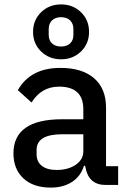

<svg xmlns="http://www.w3.org/2000/svg" viewBox="-20 -839 586 871"><path d="M130 -694Q130 -748 166.5 -783.5Q203 -819 257 -819Q311 -819 347.5 -783.5Q384 -748 384 -694Q384 -641 347.5 -605.5Q311 -570 257 -570Q203 -570 166.5 -605.5Q130 -641 130 -694ZM313 -681V-707Q313 -732 298 -746.5Q283 -761 257 -761Q231 -761 216 -746.5Q201 -732 201 -707V-681Q201 -656 216 -642Q231 -628 257 -628Q283 -628 298 -642Q313 -656 313 -681ZM210 12Q131 12 86 -30Q41 -72 41 -143Q41 -298 262 -298H358V-343Q358 -446 248 -446Q168 -446 123 -374L61 -430Q118 -531 254 -531Q353 -531 407 -484Q461 -437 461 -351V-85H516V0H459Q383 0 368 -78L366 -87H361Q346 -39 306.5 -13.5Q267 12 210 12ZM237 -68Q289 -68 323.5 -91.5Q358 -115 358 -153V-230H263Q146 -230 146 -159V-140Q146 -105 170 -86.5Q194 -68 237 -68Z"/></svg>

Font: Anuphan Medium
Style: Regular
Weight: 500
Designer: Mike Abbink, Paul van der Laan, Pieter van Rosmalen, Mint Tantisuwanna
Foundry: Bold Monday; Cadson Demak
Version: Version 3.002;hotconv 1.0.109;makeotfexe 2.5.65596